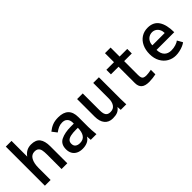

<svg xmlns="http://www.w3.org/2000/svg" viewBox="128 -1762 2744 2744"><g transform="rotate(-45 1500.0 -390.0)"><path d="M77 -790H192.5V-472.5Q223.5 -516.5 263.5 -537Q303.5 -557.5 352.5 -557.5Q448 -557.5 489 -503.5Q530 -449.5 530 -345.5V0H414V-294Q414 -348.5 406.8 -381.8Q399.5 -415 378.5 -432.8Q357.5 -450.5 317.5 -450.5Q255.5 -450.5 224 -394.2Q192.5 -338 192.5 -244.5V0H77Z M657.5 -154.5Q657.5 -258.5 736 -297Q814.5 -335.5 936 -335.5H996.5V-358.5Q996.5 -382 987.8 -406Q979 -430 955 -447.5Q931 -465 889 -465Q849.5 -465 815.2 -449.8Q781 -434.5 744.5 -408L688.5 -480.5Q734 -517.5 783.2 -537.2Q832.5 -557 901 -557Q1109 -557 1109 -354.5V-157.5Q1109 -95 1119 0H1004L999.5 -60.5L999 -72Q974.5 -29 931.5 -9.5Q888.5 10 833.5 10Q777.5 10 737.8 -10.5Q698 -31 677.8 -68Q657.5 -105 657.5 -154.5ZM995.5 -252 962 -252.5Q893.5 -252.5 851 -243Q808.5 -233.5 788 -212.8Q767.5 -192 767.5 -157Q767.5 -115 793.8 -95Q820 -75 863 -75Q931 -75 963.2 -121.8Q995.5 -168.5 995.5 -252Z M1278 -195V-550H1392V-213.5Q1392 -171 1399 -142.8Q1406 -114.5 1426.5 -97.8Q1447 -81 1486 -81Q1545.5 -81 1574.8 -123.8Q1604 -166.5 1604 -232V-550H1718.5V-119Q1718.5 -87 1720.5 -41L1722 0H1610L1606 -62Q1577.5 -22.5 1540.5 -7.2Q1503.5 8 1446.5 8Q1365.5 8 1321.8 -45.2Q1278 -98.5 1278 -195Z M2023.5 -128.5V-458H1869.5V-550H2023.5V-732H2137V-550H2291.5V-458H2137V-177Q2137 -141.5 2144.5 -122.5Q2152 -103.5 2169.8 -95.8Q2187.5 -88 2220 -88Q2236.5 -88 2267.5 -92.2Q2298.5 -96.5 2319 -100.5V-9Q2297.5 -3.5 2255.2 1.5Q2213 6.5 2182.5 6.5Q2098.5 6.5 2061 -27.5Q2023.5 -61.5 2023.5 -128.5Z M2464 -272Q2464 -356.5 2494.8 -421.5Q2525.5 -486.5 2581.5 -522.8Q2637.5 -559 2711 -559Q2826.5 -559 2881 -477Q2935.5 -395 2935.5 -244H2577.5Q2579.5 -167 2618 -127.5Q2656.5 -88 2723.5 -88Q2771 -88 2814.5 -102.2Q2858 -116.5 2877.5 -133.5L2923 -53.5Q2903.5 -37.5 2870 -23Q2836.5 -8.5 2796.2 0.5Q2756 9.5 2717.5 9.5Q2651 9.5 2593 -23.2Q2535 -56 2499.5 -119.8Q2464 -183.5 2464 -272ZM2710.5 -468.5Q2675.5 -468.5 2646.2 -451.5Q2617 -434.5 2599.5 -403.5Q2582 -372.5 2582 -332.5H2831Q2831 -371.5 2815.5 -402.5Q2800 -433.5 2772.5 -451Q2745 -468.5 2710.5 -468.5Z"/></g></svg>

Font: JuliaMono SemiBold
Style: Regular
Weight: 600
Monospace: yes
Designer: cormullion
Foundry: corm
Version: Version 0.055; ttfautohint (v1.8.4)